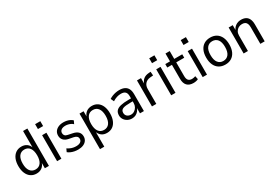

<svg xmlns="http://www.w3.org/2000/svg" viewBox="62 -1830 4506 3136"><g transform="rotate(-30 2314.5 -262.5)"><path d="M251 9Q189 9 144 -22Q99 -53 74.5 -110Q50 -167 50 -245Q50 -324 74.5 -380.5Q99 -437 144 -468Q189 -499 250 -499Q310 -499 351.5 -468.5Q393 -438 409 -383H404V-705H485V0H408V-111H412Q395 -53 353 -22Q311 9 251 9ZM269 -58Q334 -58 369.5 -106.5Q405 -155 405 -245Q405 -336 369.5 -384.5Q334 -433 269 -433Q204 -433 168 -384.5Q132 -336 132 -245Q132 -155 168 -106.5Q204 -58 269 -58Z M630 -611V-703H728V-611ZM639 0V-490H720V0Z M1034 9Q998 9 963 2Q928 -5 899 -18Q870 -31 848 -49L874 -106Q899 -89 925 -77.5Q951 -66 978.5 -60.5Q1006 -55 1033 -55Q1085 -55 1114 -75Q1143 -95 1143 -131Q1143 -161 1124.5 -178.5Q1106 -196 1067 -204L984 -220Q924 -232 892.5 -266Q861 -300 861 -352Q861 -397 883.5 -429.5Q906 -462 947 -480.5Q988 -499 1043 -499Q1075 -499 1106 -492.5Q1137 -486 1163.5 -473Q1190 -460 1209 -441L1182 -384Q1163 -402 1140 -413Q1117 -424 1092.5 -429.5Q1068 -435 1044 -435Q994 -435 965.5 -414Q937 -393 937 -355Q937 -327 953.5 -309Q970 -291 1007 -284L1089 -267Q1154 -254 1186 -220.5Q1218 -187 1218 -134Q1218 -91 1195.5 -58.5Q1173 -26 1131.5 -8.5Q1090 9 1034 9Z M1344 180V-490H1421V-380H1417Q1434 -438 1476.5 -468.5Q1519 -499 1579 -499Q1641 -499 1686 -468Q1731 -437 1755 -380.5Q1779 -324 1779 -245Q1779 -168 1755 -110.5Q1731 -53 1686.5 -22Q1642 9 1579 9Q1519 9 1478 -21.5Q1437 -52 1420 -108H1425V180ZM1560 -58Q1626 -58 1661.5 -107Q1697 -156 1697 -246Q1697 -336 1661.5 -384.5Q1626 -433 1561 -433Q1495 -433 1459.5 -384.5Q1424 -336 1424 -246Q1424 -156 1459.5 -107Q1495 -58 1560 -58Z M2051 9Q2004 9 1967 -11.5Q1930 -32 1908.5 -66Q1887 -100 1887 -140Q1887 -194 1914.5 -225.5Q1942 -257 2001 -271Q2060 -285 2154 -285H2210V-229H2160Q2107 -229 2070 -225Q2033 -221 2011 -211.5Q1989 -202 1978.5 -185Q1968 -168 1968 -143Q1968 -102 1996 -78Q2024 -54 2067 -54Q2102 -54 2131.5 -73Q2161 -92 2179 -124.5Q2197 -157 2197 -197V-326Q2197 -382 2171 -407.5Q2145 -433 2090 -433Q2051 -433 2012.5 -421Q1974 -409 1933 -383L1905 -443Q1932 -461 1964 -473.5Q1996 -486 2030 -492.5Q2064 -499 2097 -499Q2155 -499 2195 -479.5Q2235 -460 2255.5 -420.5Q2276 -381 2276 -319V0H2202V-109H2206Q2195 -74 2173 -47.5Q2151 -21 2120.5 -6Q2090 9 2051 9Z M2428 0V-490H2504V-379H2501Q2517 -434 2555.5 -464Q2594 -494 2656 -499L2691 -502L2697 -429L2638 -424Q2578 -418 2544 -380Q2510 -342 2510 -280V0Z M2782 -611V-703H2880V-611ZM2791 0V-490H2872V0Z M3211 9Q3131 9 3090.5 -34Q3050 -77 3050 -160V-425H2962V-490H3051V-638H3131V-490H3282V-425H3131V-168Q3131 -112 3153.5 -86.5Q3176 -61 3222 -61Q3240 -61 3256 -65Q3272 -69 3287 -74L3300 -11Q3285 -2 3260 3.5Q3235 9 3211 9Z M3376 -611V-703H3474V-611ZM3385 0V-490H3466V0Z M3812 9Q3744 9 3695 -21Q3646 -51 3619.5 -108Q3593 -165 3593 -246Q3593 -326 3619.5 -382.5Q3646 -439 3695 -469Q3744 -499 3811 -499Q3879 -499 3927.5 -469Q3976 -439 4002.5 -382.5Q4029 -326 4029 -246Q4029 -165 4002.5 -108Q3976 -51 3927.5 -21Q3879 9 3812 9ZM3811 -59Q3875 -59 3911.5 -106Q3948 -153 3948 -246Q3948 -339 3911.5 -385Q3875 -431 3811 -431Q3748 -431 3711.5 -385Q3675 -339 3675 -246Q3675 -153 3711.5 -106Q3748 -59 3811 -59Z M4157 0V-490H4234V-389H4230Q4249 -440 4292.5 -469.5Q4336 -499 4394 -499Q4445 -499 4481 -479.5Q4517 -460 4535.5 -419.5Q4554 -379 4554 -316V0H4472V-311Q4472 -352 4461.5 -378.5Q4451 -405 4429 -417.5Q4407 -430 4373 -430Q4335 -430 4304 -412.5Q4273 -395 4255.5 -363.5Q4238 -332 4238 -291V0Z"/></g></svg>

Font: Nunito Sans 10pt SemiCondensed
Style: Regular
Weight: 400
Width: 4
Designer: Vernon Adams
Foundry: Vernon Adams
Version: Version 3.101;gftools[0.9.27]